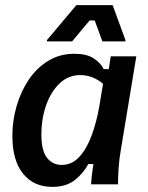

<svg xmlns="http://www.w3.org/2000/svg" viewBox="-20 -720 578 750"><path d="M184.2 10Q111.7 10 70 -41.7Q28.3 -93.3 28.3 -190Q28.3 -249.2 45 -306.2Q61.7 -363.3 92.9 -409.6Q124.2 -455.8 169.2 -482.9Q214.2 -510 270.8 -510Q318.3 -510 345.8 -492.1Q373.3 -474.2 385 -450H405L412.5 -500H512.5L451.7 -132.5Q445.8 -100 443.3 -63.3Q440.8 -26.7 440.8 0H335.8Q336.7 -16.7 339.2 -38.3Q341.7 -60 345 -79.2H325Q307.5 -45.8 273.8 -17.9Q240 10 184.2 10ZM220.8 -75.8Q261.7 -75.8 290.8 -108.3Q320 -140.8 338.8 -192.9Q357.5 -245 367.5 -302.5L382.5 -392.5Q365.8 -407.5 342.9 -417.1Q320 -426.7 293.3 -426.7Q247.5 -426.7 213.3 -394.6Q179.2 -362.5 160.4 -309.6Q141.7 -256.7 141.7 -194.2Q141.7 -130.8 163.8 -103.3Q185.8 -75.8 220.8 -75.8ZM163.3 -558.3V-563.3L278.3 -700H420L470 -563.3V-558.3H380L350 -640H330L261.7 -558.3Z"/></svg>

Font: Familjen Grotesk Medium
Style: Italic
Weight: 500
Italic angle: -9.46201°
Designer: Anders Wikstroem, Jonas Baeckman, Matilda Gysing, Kristian Moeller
Foundry: Familjen STHLM AB
Version: Version 2.002; ttfautohint (v1.8.4.7-5d5b)